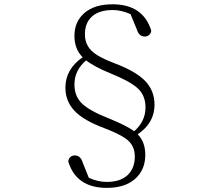

<svg xmlns="http://www.w3.org/2000/svg" viewBox="-20 -785 1040 913"><path d="M498 -221.7Q576.2 -190.4 618.2 -161.1Q671.9 -208 671.9 -274.4Q671.9 -330.1 636.2 -363.8Q600.6 -397.5 506.8 -435.5Q425.8 -468.8 389.6 -498Q334 -451.2 334 -382.8Q334 -327.1 370.1 -292.5Q406.2 -257.8 498 -221.7ZM630.9 -644.5 600.6 -717.8Q556.6 -737.3 516.6 -737.3Q452.1 -737.3 418 -707Q383.8 -676.8 383.8 -622.1Q383.8 -576.2 413.6 -545.4Q443.4 -514.6 521.5 -485.4Q626 -446.3 670.4 -399.9Q714.8 -353.5 714.8 -287.1Q714.8 -200.2 634.8 -146.5Q670.9 -109.4 670.9 -48.8Q670.9 22.5 622.6 65.4Q574.2 108.4 488.3 108.4Q342.8 108.4 304.7 -16.6Q305.7 -30.3 314.5 -38.1Q323.2 -45.9 335 -45.9Q363.3 -45.9 373 -12.7L402.3 60.5Q446.3 80.1 487.3 80.1Q551.8 80.1 586.4 47.9Q621.1 15.6 621.1 -41Q621.1 -85.9 591.8 -114.3Q562.5 -142.6 475.6 -175.8Q377.9 -211.9 334.5 -257.8Q291 -303.7 291 -368.2Q291 -456.1 373 -512.7Q334 -551.8 334 -614.3Q334 -682.6 381.8 -723.6Q429.7 -764.6 514.6 -764.6Q660.2 -764.6 699.2 -639.6Q698.2 -627 689.5 -619.1Q680.7 -611.3 668.9 -611.3Q640.6 -611.3 630.9 -644.5Z"/></svg>

Font: GenYoMin TW TTF ExtraLight
Style: Regular
Weight: 250
Version: Version 1.300